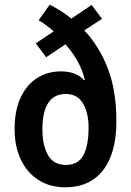

<svg xmlns="http://www.w3.org/2000/svg" viewBox="-20 -785 557 815"><path d="M191 -765Q215 -753 238 -738.5Q261 -724 283 -706L369 -764L413 -705L338 -656Q403 -586 438.5 -492.5Q474 -399 474 -270Q474 -135 417.5 -62.5Q361 10 257 10Q191 10 142.5 -21.5Q94 -53 68 -108.5Q42 -164 42 -237Q42 -315 67 -369.5Q92 -424 136.5 -453Q181 -482 238 -482Q305 -482 337 -444L340 -446Q330 -488 309 -525.5Q288 -563 258 -597L176 -542L132 -601L208 -652Q193 -665 177 -677Q161 -689 144 -699ZM259 -386Q160 -386 160 -235Q160 -169 183.5 -127Q207 -85 259 -85Q311 -85 333.5 -125Q356 -165 356 -245Q356 -305 332.5 -345.5Q309 -386 259 -386Z"/></svg>

Font: Noto Sans Lao Looped Condensed SemiBold
Style: Regular
Weight: 600
Width: 3
Designer: Mark Frömberg, Ben Mitchell
Foundry: The Fontpad Ltd
Version: Version 1.002; ttfautohint (v1.8.4.7-5d5b)